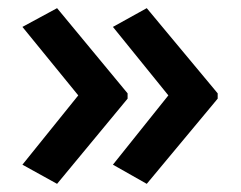

<svg xmlns="http://www.w3.org/2000/svg" viewBox="-20 -449 591 471"><path d="M393 -215 257 -45 340 2 514 -207V-220L340 -429L257 -383ZM172 -215 35 -45 120 2 293 -207V-220L120 -429L35 -383Z"/></svg>

Font: Noto Sans Syriac SemiBold
Style: Regular
Weight: 600
Designer: Patrick Giasson and the Monotype Design Team
Foundry: Monotype Imaging Inc.
Version: Version 3.000